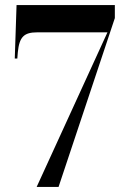

<svg xmlns="http://www.w3.org/2000/svg" viewBox="-20 -734 507 754"><path d="M124 0H210L431 -663V-714H45L38 -504H48L50 -529C56 -589 74 -607 126 -607H402Z"/></svg>

Font: Noto Serif Display ExtraCondensed ExtraBold
Style: Regular
Weight: 800
Width: 2
Designer: Monotype Design Team
Foundry: Monotype Imaging Inc.
Version: Version 2.009